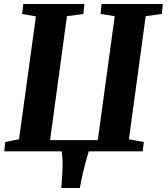

<svg xmlns="http://www.w3.org/2000/svg" viewBox="-20 -763 841 968"><path d="M289 185Q291.5 154 293.5 122.5Q295.5 91 295.5 60Q295.5 29 291 0H1.5L6.5 -47L76 -61L161 -680.5L91.5 -692.5L97.5 -743H405.5L400 -692.5L317.5 -681.5L232.5 -56.5H473L558.5 -681.5L487 -692.5L492 -743H801L796 -692.5L714.5 -681.5L630 -61L705 -47L699.5 0H427.5Q418.5 29 410.2 60Q402 91 395 122.2Q388 153.5 382.5 185Z"/></svg>

Font: Merriweather 24pt ExtraBold
Style: Italic
Weight: 800
Italic angle: -7.8°
Version: Version 2.101